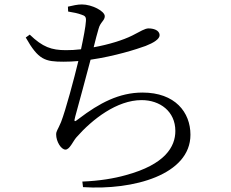

<svg xmlns="http://www.w3.org/2000/svg" viewBox="-20 -802 1040 865"><path d="M287 -750C312 -746 331 -742 347 -736C363 -731 369 -726 367 -706C366 -684 356 -631 345 -580C321 -577 298 -576 277 -576C212 -576 172 -590 114 -646L96 -633C153 -532 183 -524 267 -524C289 -524 311 -525 333 -527C314 -448 276 -306 255 -252C240 -216 233 -212 233 -196C233 -165 255 -128 275 -128C294 -128 309 -166 324 -183C396 -265 507 -351 618 -351C701 -351 770 -300 770 -212C770 -141 724 -61 547 -13C494 2 428 13 351 16L354 41C582 56 838 -15 838 -195C838 -296 769 -385 622 -385C517 -385 428 -338 335 -267C313 -249 313 -254 319 -277C334 -333 368 -455 388 -533C498 -549 595 -580 636 -595C672 -609 699 -626 699 -643C699 -667 670 -674 649 -674C633 -674 613 -661 576 -642C534 -621 469 -601 402 -589C411 -624 417 -650 424 -672C432 -703 452 -709 452 -729C452 -752 394 -782 349 -782C329 -782 308 -777 286 -772Z"/></svg>

Font: Source Han Serif K
Style: Regular
Weight: 400
Designer: Ryoko NISHIZUKA 西塚涼子 (kana & ideographs); Frank Grießhammer (Latin, Greek & Cyrillic); Wenlong ZHANG 张文龙 (bopomofo); San
Foundry: Adobe Systems Incorporated
Version: Version 1.001;PS 1.001;hotconv 16.6.54;makeotf.lib2.5.65590